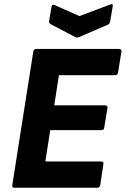

<svg xmlns="http://www.w3.org/2000/svg" viewBox="-20 -886 593 906"><path d="M48 0Q36 0 38 -13L137 -642Q139 -655 151 -655H541Q555 -655 553 -642L537 -544Q535 -531 524 -531H258L236 -389H475Q489 -389 487 -376L472 -285Q471 -272 460 -272H217L194 -124H457Q470 -124 468 -112L453 -13Q450 0 440 0ZM498 -864Q515 -871 512 -857L500 -786Q498 -774 490 -770L353 -711Q343 -707 335 -711L221 -771Q209 -777 212 -789L223 -854Q225 -868 238 -862L355 -810Z"/></svg>

Font: Sofia Sans ExtraBold
Style: Italic
Weight: 800
Italic angle: -9°
Designer: Botio Nikoltchev, Ani Petrova
Foundry: lettersoup
Version: Version 4.100; ttfautohint (v1.8.4.7-5d5b)